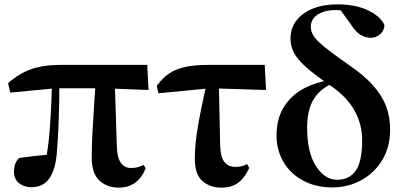

<svg xmlns="http://www.w3.org/2000/svg" viewBox="-20 -842 1853 879"><path d="M124 15Q90 15 67 -3.5Q44 -22 44 -56Q44 -75 49.5 -91Q55 -107 68 -119Q104 -124 139.5 -128Q175 -132 216 -135L189 -106Q201 -167 206.5 -234Q212 -301 214.5 -365Q217 -429 219 -482H252Q252 -434 251 -376Q250 -318 247.5 -260.5Q245 -203 241 -153Q236 -70 207.5 -27.5Q179 15 124 15ZM27 -418 17 -461Q64 -504 120.5 -524.5Q177 -545 258 -545H654L660 -430L452 -438H236ZM524 17Q470 17 435 -15.5Q400 -48 400 -121Q400 -171 403 -230.5Q406 -290 410.5 -355Q415 -420 419 -482H505L515 -168Q517 -117 534.5 -95Q552 -73 579 -73Q598 -73 610.5 -76.5Q623 -80 637 -87L647 -72Q629 -27 598 -5Q567 17 524 17Z M705 -415 698 -449Q723 -484 753.5 -505Q784 -526 828 -535.5Q872 -545 936 -545H1192L1198 -430L943 -438ZM993 17Q941 17 906.5 -13.5Q872 -44 872 -115Q872 -172 881 -231.5Q890 -291 902 -348.5Q914 -406 925 -456H982L988 -173Q990 -121 1008 -99.5Q1026 -78 1056 -78Q1072 -78 1085.5 -81Q1099 -84 1111 -91L1121 -73Q1100 -27 1070 -5Q1040 17 993 17Z M1503 16Q1424 16 1366 -16Q1308 -48 1277 -102Q1246 -156 1246 -221Q1246 -297 1278.5 -350.5Q1311 -404 1368.5 -435.5Q1426 -467 1500 -476V-488L1517 -466Q1469 -448 1440 -418.5Q1411 -389 1398.5 -349Q1386 -309 1386 -260Q1386 -144 1426.5 -81.5Q1467 -19 1524 -19Q1580 -19 1609 -61.5Q1638 -104 1638 -199Q1638 -275 1601.5 -338.5Q1565 -402 1489 -453Q1417 -502 1378.5 -537Q1340 -572 1325 -602Q1310 -632 1310 -666Q1310 -713 1337 -748Q1364 -783 1412 -802.5Q1460 -822 1525 -822Q1607 -822 1664 -795Q1721 -768 1740 -728Q1740 -704 1721.5 -686.5Q1703 -669 1676 -669Q1653 -669 1630.5 -682.5Q1608 -696 1588 -728L1533 -804L1593 -800L1596 -774Q1582 -784 1561.5 -790Q1541 -796 1516 -796Q1468 -796 1435.5 -776Q1403 -756 1403 -718Q1403 -697 1416.5 -676.5Q1430 -656 1467.5 -625.5Q1505 -595 1578 -544Q1646 -498 1687 -452Q1728 -406 1747 -357Q1766 -308 1766 -248Q1766 -167 1729 -107.5Q1692 -48 1632 -16Q1572 16 1503 16Z"/></svg>

Font: Noto Serif TC ExtraBold
Style: Regular
Weight: 800
Designer: Ryoko NISHIZUKA 西塚涼子 (kana & ideographs); Frank Grießhammer (Latin, Greek & Cyrillic); Wenlong ZHANG 张文龙 (bopomofo); San
Foundry: Adobe
Version: Version 2.002-H1;hotconv 1.1.0;makeotfexe 2.6.0